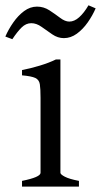

<svg xmlns="http://www.w3.org/2000/svg" viewBox="-47 -688 373 708"><path d="M34.2 0V-21Q102.5 -34.7 102.5 -50.8V-327.1Q102.5 -360.8 99.9 -377.4Q97.2 -394 83 -400.6Q68.8 -407.2 34.2 -410.2V-429.7Q64.9 -435.5 99.6 -446Q134.3 -456.5 159.2 -468.8H175.8V-50.8Q175.8 -44.9 192.1 -36.4Q208.5 -27.8 244.1 -21V0ZM-1.5 -543.5 -27.3 -553.2Q-15.6 -580.1 2 -605.2Q19.5 -630.4 41.7 -647Q64 -663.6 89.4 -663.6Q114.3 -663.6 135.3 -649.9Q156.2 -636.2 174.6 -622.3Q192.9 -608.4 208.5 -608.4Q227.1 -608.4 244.9 -624.3Q262.7 -640.1 279.3 -668.5L305.7 -657.2Q294.4 -630.9 276.6 -605.5Q258.8 -580.1 236.3 -563.7Q213.9 -547.4 188.5 -547.4Q166 -547.4 145.8 -561.3Q125.5 -575.2 106.4 -588.9Q87.4 -602.5 68.4 -602.5Q48.8 -602.5 32.7 -586.7Q16.6 -570.8 -1.5 -543.5Z"/></svg>

Font: David Libre
Style: Regular
Weight: 400
Designer: Ismar David, J. Victor Gaultney, Annie Olsen and Meir Sadan
Foundry: Monotype Imaging Inc. & SIL International
Version: Version 1.100; ttfautohint (v1.8.4.7-5d5b)